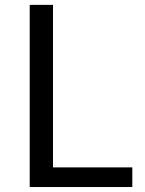

<svg xmlns="http://www.w3.org/2000/svg" viewBox="-20 -753 582 773"><path d="M99.6 0V-733.4H193.4V-79.1H512.7V0Z"/></svg>

Font: Taipei Sans TC Beta
Style: Regular
Weight: 400
Designer: JT Foundry
Foundry: JT Foundry
Version: Version 1.000